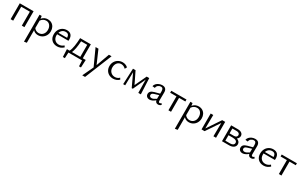

<svg xmlns="http://www.w3.org/2000/svg" viewBox="285 -2234 6754 4334"><g transform="rotate(30 3662.5 -67.0)"><path d="M370 -363H145V0H78V-414H438V0H370Z M661 -51V278L593 289V-414H649L658 -346Q719 -419 811 -419Q868 -419 911.5 -393Q955 -367 978.5 -321Q1002 -275 1002 -217Q1002 -154 974 -103.5Q946 -53 897.5 -24Q849 5 790 5Q708 5 661 -51ZM779 -44Q846 -44 887.5 -90.5Q929 -137 929 -211Q929 -281 892 -327Q855 -373 794 -373Q757 -373 722 -355Q687 -337 661 -299V-105Q682 -75 712.5 -59.5Q743 -44 779 -44Z M1091 -193Q1091 -260 1119 -312Q1147 -364 1196 -393Q1245 -422 1306 -422Q1379 -422 1416.5 -381Q1454 -340 1454 -265Q1454 -252 1452 -230H1157L1156 -202Q1156 -131 1197 -88Q1238 -45 1304 -45Q1372 -45 1429 -96L1454 -59Q1382 9 1291 9Q1201 9 1146 -45.5Q1091 -100 1091 -193ZM1393 -273Q1391 -324 1369 -349Q1347 -374 1302 -374Q1253 -374 1217.5 -347Q1182 -320 1167 -273Z M1517 -50H1586Q1616 -105 1631.5 -203Q1647 -301 1651 -414H1930V-50H2007L1998 150H1947L1940 0H1585L1578 150H1526ZM1865 -50V-363H1706Q1693 -141 1647 -50Z M2470 -414 2185 289H2112L2245 7L2053 -414H2128L2277 -71L2401 -414Z M2538 -201Q2538 -264 2567 -314.5Q2596 -365 2646.5 -394Q2697 -423 2759 -423Q2839 -423 2897 -371L2868 -318Q2814 -372 2751 -372Q2688 -372 2649.5 -325Q2611 -278 2611 -208Q2611 -135 2655 -90Q2699 -45 2766 -45Q2798 -45 2827.5 -57Q2857 -69 2881 -93L2904 -54Q2871 -22 2831 -7Q2791 8 2748 8Q2688 8 2640 -18.5Q2592 -45 2565 -92.5Q2538 -140 2538 -201Z M3029 -413H3096L3244 -110L3386 -413H3453L3472 0H3406L3401 -343L3252 -19H3223L3071 -344L3064 0H3011Z M3843 -59Q3764 6 3699 6Q3654 6 3626 -19.5Q3598 -45 3598 -86Q3598 -125 3623.5 -152.5Q3649 -180 3711 -197L3842 -232L3843 -290Q3844 -379 3781 -379Q3744 -379 3711 -354.5Q3678 -330 3673 -284L3607 -291Q3613 -328 3640.5 -358Q3668 -388 3708.5 -405Q3749 -422 3792 -422Q3851 -422 3880 -389.5Q3909 -357 3908 -298L3906 -88Q3906 -42 3935 -42Q3946 -42 3957 -47Q3968 -52 3976 -62L3999 -30Q3985 -13 3964.5 -3.5Q3944 6 3920 6Q3890 6 3870 -10.5Q3850 -27 3843 -59ZM3723 -46Q3746 -46 3774.5 -58.5Q3803 -71 3839 -95V-101L3841 -193L3728 -158Q3692 -147 3678.5 -131.5Q3665 -116 3665 -96Q3665 -72 3681.5 -59Q3698 -46 3723 -46Z M4191 -363H4027V-414H4423V-363H4259V0H4191Z M4593 -51V278L4525 289V-414H4581L4590 -346Q4651 -419 4743 -419Q4800 -419 4843.5 -393Q4887 -367 4910.5 -321Q4934 -275 4934 -217Q4934 -154 4906 -103.5Q4878 -53 4829.5 -24Q4781 5 4722 5Q4640 5 4593 -51ZM4711 -44Q4778 -44 4819.5 -90.5Q4861 -137 4861 -211Q4861 -281 4824 -327Q4787 -373 4726 -373Q4689 -373 4654 -355Q4619 -337 4593 -299V-105Q4614 -75 4644.5 -59.5Q4675 -44 4711 -44Z M5368 -348 5134 0H5054V-414H5121L5117 -61L5354 -414H5432V0H5364Z M5587 -414H5764Q5825 -414 5862 -386.5Q5899 -359 5899 -313Q5899 -286 5885.5 -262.5Q5872 -239 5848 -222Q5888 -208 5910.5 -181.5Q5933 -155 5933 -119Q5933 -65 5890 -32.5Q5847 0 5773 0H5587ZM5872 -119Q5872 -153 5842 -172Q5812 -191 5754 -191H5647V-48H5775Q5821 -48 5846.5 -67Q5872 -86 5872 -119ZM5764 -239Q5799 -239 5820 -256.5Q5841 -274 5841 -303Q5841 -330 5819.5 -347.5Q5798 -365 5756 -365H5647V-239Z M6265 -59Q6186 6 6121 6Q6076 6 6048 -19.5Q6020 -45 6020 -86Q6020 -125 6045.5 -152.5Q6071 -180 6133 -197L6264 -232L6265 -290Q6266 -379 6203 -379Q6166 -379 6133 -354.5Q6100 -330 6095 -284L6029 -291Q6035 -328 6062.5 -358Q6090 -388 6130.5 -405Q6171 -422 6214 -422Q6273 -422 6302 -389.5Q6331 -357 6330 -298L6328 -88Q6328 -42 6357 -42Q6368 -42 6379 -47Q6390 -52 6398 -62L6421 -30Q6407 -13 6386.5 -3.5Q6366 6 6342 6Q6312 6 6292 -10.5Q6272 -27 6265 -59ZM6145 -46Q6168 -46 6196.5 -58.5Q6225 -71 6261 -95V-101L6263 -193L6150 -158Q6114 -147 6100.5 -131.5Q6087 -116 6087 -96Q6087 -72 6103.5 -59Q6120 -46 6145 -46Z M6472 -193Q6472 -260 6500 -312Q6528 -364 6577 -393Q6626 -422 6687 -422Q6760 -422 6797.5 -381Q6835 -340 6835 -265Q6835 -252 6833 -230H6538L6537 -202Q6537 -131 6578 -88Q6619 -45 6685 -45Q6753 -45 6810 -96L6835 -59Q6763 9 6672 9Q6582 9 6527 -45.5Q6472 -100 6472 -193ZM6774 -273Q6772 -324 6750 -349Q6728 -374 6683 -374Q6634 -374 6598.5 -347Q6563 -320 6548 -273Z M7069 -363H6905V-414H7301V-363H7137V0H7069Z"/></g></svg>

Font: LXGW Bright GB
Style: Regular
Weight: 400
Designer: Christian Thalmann (Catharsis Fonts)
Foundry: LXGW / Christian Thalmann (Catharsis Fonts) / Fontworks Inc.
Version: Version 5.510